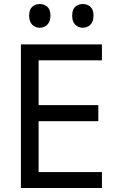

<svg xmlns="http://www.w3.org/2000/svg" viewBox="-20 -935 603 955"><path d="M84 0V-714H487V-635H172V-412H469V-332H172V-79H487V0ZM392 -797Q370 -797 354.5 -812Q339 -827 339 -857Q339 -888 354.5 -901.5Q370 -915 392 -915Q414 -915 429.5 -901.5Q445 -888 445 -857Q445 -827 429.5 -812Q414 -797 392 -797ZM178 -797Q156 -797 140.5 -812Q125 -827 125 -857Q125 -888 140.5 -901.5Q156 -915 178 -915Q199 -915 215 -901.5Q231 -888 231 -857Q231 -827 215 -812Q199 -797 178 -797Z"/></svg>

Font: Noto Sans Mono SemiCondensed
Style: Regular
Weight: 400
Width: 4
Designer: Monotype Design Team
Foundry: Monotype Imaging Inc.
Version: Version 2.014